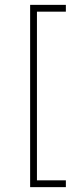

<svg xmlns="http://www.w3.org/2000/svg" viewBox="-20 -739 320 790"><path d="M104 31V-719H251V-691H132V3H251V31Z"/></svg>

Font: Roundo ExtraLight
Style: Regular
Weight: 250
Designer: Namrata Goyal (Gurmukhi), Shiva Nallaperumal (Latin)
Foundry: Indian Type Foundry
Version: Version 1.000;PS 1.0;hotconv 1.0.88;makeotf.lib2.5.647800